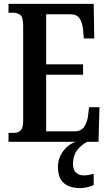

<svg xmlns="http://www.w3.org/2000/svg" viewBox="-20 -734 562 994"><path d="M24 0V-46H50Q74 -46 87 -59Q100 -72 100 -108V-601Q100 -645 85 -656.5Q70 -668 50 -668H24V-714H465L468 -535H414L410 -579Q407 -614 393 -637Q379 -660 345 -660H219V-401H410V-347H219V-54H366Q400 -54 416 -78Q432 -102 436 -135L441 -179H495L490 0ZM397 240Q340 240 310 213.5Q280 187 280 130Q280 83 308.5 46.5Q337 10 374 0H433Q408 10 383 39Q358 68 358 115Q358 146 374 160Q390 174 414 174Q434 174 465 166V224Q452 231 431 235.5Q410 240 397 240Z"/></svg>

Font: Noto Serif Devanagari ExtraCondensed SemiBold
Style: Regular
Weight: 600
Width: 2
Designer: Universal Thirst, Indian Type Foundry and the Monotype Design Team
Foundry: Monotype Imaging Inc.
Version: Version 2.004; ttfautohint (v1.8.4.7-5d5b)